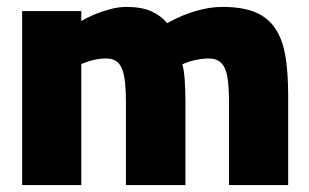

<svg xmlns="http://www.w3.org/2000/svg" viewBox="-20 -535 892 555"><path d="M44 0V-503H215V-474Q229 -483 251.5 -492.5Q274 -502 298.5 -508.5Q323 -515 345 -515Q389 -515 417 -502.5Q445 -490 463 -468Q480 -478 506 -489Q532 -500 562.5 -507.5Q593 -515 623 -515Q680 -515 717 -500Q754 -485 775.5 -453Q797 -421 805 -373Q813 -325 813 -259V0H642V-240Q642 -283 637.5 -311Q633 -339 620 -352.5Q607 -366 583 -366Q570 -366 555 -363.5Q540 -361 527.5 -357Q515 -353 507 -349Q512 -333 514 -303Q516 -273 516 -242V0H344V-239Q344 -283 339.5 -311Q335 -339 322.5 -352.5Q310 -366 286 -366Q273 -366 259 -363.5Q245 -361 234 -357Q223 -353 215 -350V0Z"/></svg>

Font: Cairo Play Black
Style: Regular
Weight: 900
Version: Version 3.119